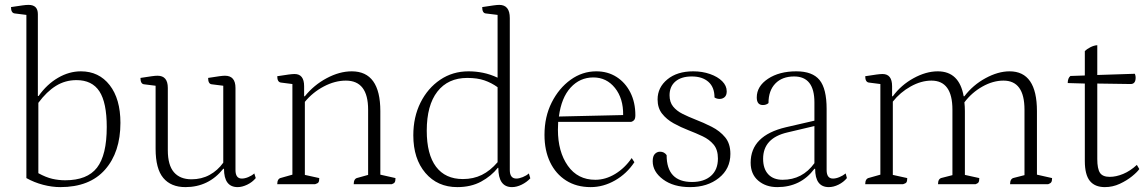

<svg xmlns="http://www.w3.org/2000/svg" viewBox="-20 -754 4684 786"><path d="M227 12Q193 12 156.5 2.5Q120 -7 88 -25V-693L40 -699Q25 -701 25 -725Q58 -730 72.5 -732Q87 -734 97 -734Q135 -734 135 -696V-361H138Q172 -409 217.5 -435.5Q263 -462 311 -462Q385 -462 429 -405.5Q473 -349 473 -251Q473 -131 410 -59.5Q347 12 227 12ZM247 -16Q337 -16 377 -67.5Q417 -119 417 -234Q417 -334 387 -380Q357 -426 293 -426Q247 -426 209 -402.5Q171 -379 137 -333V-45Q168 -28 194 -22Q220 -16 247 -16Z M739 12Q680 12 648.5 -25.5Q617 -63 617 -145V-403L569 -409Q555 -411 555 -435Q587 -440 601.5 -442Q616 -444 625 -444Q667 -444 667 -394V-139Q667 -78 692 -49Q717 -20 764 -20Q805 -20 838 -38Q871 -56 894 -88V-403L846 -409Q832 -411 832 -435Q863 -440 878 -442Q893 -444 901 -444Q944 -444 944 -394V-58Q944 -23 970 -23Q982 -23 996.5 -29Q1011 -35 1021 -44L1027 -25Q1013 -8 992 2Q971 12 953 12Q897 12 897 -63H894Q834 12 739 12Z M1115 0Q1115 -23 1131 -26L1177 -39V-410L1130 -416Q1115 -418 1115 -442Q1147 -447 1162 -449Q1177 -451 1186 -451Q1225 -451 1225 -401V-360H1228Q1265 -406 1317.5 -434Q1370 -462 1420 -462Q1537 -462 1537 -299V-39L1599 -25Q1599 -13 1596 -8Q1593 -3 1584 0H1428Q1428 -23 1444 -26L1487 -38V-305Q1487 -424 1396 -424Q1351 -424 1305.5 -400Q1260 -376 1228 -337V-38L1287 -25Q1287 -13 1284 -8Q1281 -3 1270 0Z M1852 12Q1771 12 1721.5 -46Q1672 -104 1672 -200Q1672 -275 1701.5 -334Q1731 -393 1782 -427.5Q1833 -462 1898 -462Q1928 -462 1957.5 -456Q1987 -450 2017 -436V-693L1968 -699Q1954 -701 1954 -725Q1986 -730 2001 -732Q2016 -734 2024 -734Q2067 -734 2067 -680V-58Q2067 -23 2094 -23Q2105 -23 2120 -29Q2135 -35 2145 -44L2151 -24Q2136 -8 2115.5 2Q2095 12 2076 12Q2020 12 2020 -67H2018Q1991 -33 1949.5 -10.5Q1908 12 1852 12ZM1875 -21Q1918 -21 1952.5 -38Q1987 -55 2017 -90V-397Q1992 -415 1963 -425Q1934 -435 1893 -435Q1814 -435 1770.5 -379Q1727 -323 1727 -219Q1727 -122 1765 -71.5Q1803 -21 1875 -21Z M2398 12Q2340 12 2297.5 -15Q2255 -42 2232 -90Q2209 -138 2209 -202Q2209 -276 2238.5 -334.5Q2268 -393 2316 -427.5Q2364 -462 2421 -462Q2468 -462 2504 -439Q2540 -416 2560.5 -375.5Q2581 -335 2581 -282Q2581 -266 2574 -260.5Q2567 -255 2563 -255H2265Q2264 -240 2264 -223Q2264 -133 2304.5 -75.5Q2345 -18 2417 -18Q2459 -18 2498.5 -42Q2538 -66 2566 -107L2577 -90Q2546 -43 2498 -15.5Q2450 12 2398 12ZM2409 -437Q2354 -437 2316 -395.5Q2278 -354 2268 -277L2531 -283Q2532 -351 2497.5 -394Q2463 -437 2409 -437Z M2805 12Q2737 12 2694.5 -19.5Q2652 -51 2652 -94Q2652 -115 2661 -124Q2670 -133 2682 -133Q2699 -133 2709 -119Q2709 -9 2813 -9Q2862 -9 2890.5 -34Q2919 -59 2919 -105Q2919 -141 2901.5 -162Q2884 -183 2856.5 -196Q2829 -209 2798 -221Q2767 -233 2738 -249Q2709 -265 2690.5 -288.5Q2672 -312 2672 -347Q2672 -396 2712 -429Q2752 -462 2818 -462Q2855 -462 2886.5 -451Q2918 -440 2936.5 -421.5Q2955 -403 2955 -380Q2955 -364 2946.5 -356.5Q2938 -349 2926 -349Q2914 -349 2905 -355Q2905 -397 2880 -419Q2855 -441 2812 -441Q2769 -441 2745 -420.5Q2721 -400 2721 -364Q2721 -336 2735.5 -318Q2750 -300 2774 -288Q2798 -276 2826 -265Q2860 -252 2893.5 -235Q2927 -218 2948.5 -192Q2970 -166 2970 -124Q2970 -63 2923 -25.5Q2876 12 2805 12Z M3162 12Q3115 12 3084 -14.5Q3053 -41 3053 -88Q3053 -199 3197 -233L3314 -260V-335Q3314 -441 3231 -441Q3182 -441 3154 -412Q3126 -383 3126 -332Q3117 -324 3103 -324Q3078 -324 3078 -355Q3078 -401 3124 -431.5Q3170 -462 3240 -462Q3306 -462 3335 -426.5Q3364 -391 3364 -308V-58Q3364 -23 3390 -23Q3402 -23 3416.5 -29Q3431 -35 3442 -44L3447 -25Q3433 -8 3412.5 2Q3392 12 3373 12Q3317 12 3317 -63H3314Q3258 12 3162 12ZM3184 -18Q3265 -18 3314 -86V-238L3204 -212Q3104 -189 3104 -104Q3104 -63 3125 -40.5Q3146 -18 3184 -18Z M3522 0Q3522 -23 3538 -26L3584 -39V-410L3537 -416Q3522 -418 3522 -442Q3554 -447 3569 -449Q3584 -451 3593 -451Q3632 -451 3632 -401V-360H3635Q3669 -406 3720 -434Q3771 -462 3819 -462Q3907 -462 3925 -360H3928Q3963 -406 4014.5 -434Q4066 -462 4113 -462Q4225 -462 4225 -299V-39L4287 -25Q4287 -13 4283.5 -8Q4280 -3 4271 0H4115Q4115 -23 4131 -26L4174 -37V-305Q4174 -424 4088 -424Q4045 -424 4001.5 -399.5Q3958 -375 3928 -335Q3930 -318 3930 -299V-38L3989 -25Q3989 -13 3986 -8Q3983 -3 3974 0H3820Q3820 -23 3836 -26L3879 -37V-305Q3879 -424 3793 -424Q3751 -424 3708 -400Q3665 -376 3635 -338V-38L3694 -25Q3694 -13 3691 -8Q3688 -3 3677 0Z M4503 12Q4462 12 4441.5 -13.5Q4421 -39 4421 -95V-412L4351 -414Q4351 -434 4362 -443L4421 -445V-545Q4429 -553 4443.5 -560.5Q4458 -568 4472 -569V-447L4626 -452Q4628 -447 4628.5 -443Q4629 -439 4629 -436Q4629 -411 4610 -410L4472 -412V-103Q4472 -63 4483 -46.5Q4494 -30 4523 -30Q4549 -30 4578 -42Q4607 -54 4634 -79L4644 -62Q4636 -50 4614.5 -32.5Q4593 -15 4564 -1.5Q4535 12 4503 12Z"/></svg>

Font: Petrona ExtraLight
Style: Regular
Weight: 200
Designer: Ringo R. Seeber
Foundry: Ringo R. Seeber
Version: Version 2.001; ttfautohint (v1.8.3)